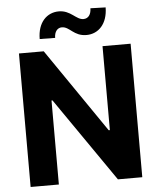

<svg xmlns="http://www.w3.org/2000/svg" viewBox="-61 -990 857 1042"><g transform="rotate(-5 367.5 -469.0)"><path d="M671.5 -727.3H518.5V-269.9H512.1L198.2 -727.3H63.2V0H217V-457.7H222.3L538.7 0H671.5ZM182.2 -795.5 266.3 -794.4C266.3 -827.4 282.7 -848.4 307.2 -848.4C350.5 -848.4 367.5 -794.7 438.2 -795.1C502.5 -795.5 552.9 -845.5 553.6 -935.4L470.9 -937.9C470.5 -905.2 456 -883.2 428.6 -882.8C388.1 -882.8 363.3 -936.4 297.6 -936.1C233 -935.7 182.2 -885.7 182.2 -795.5Z"/></g></svg>

Font: Margiela Sans
Style: Bold
Weight: 700
Designer: Stefan Endress, Andreas Faust
Version: Version 1.100;FEAKit 1.0